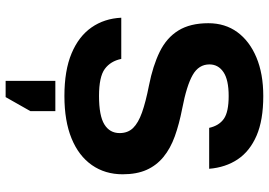

<svg xmlns="http://www.w3.org/2000/svg" viewBox="-160 -592 978 699"><g transform="rotate(90 329.5 -243.0)"><path d="M330 12Q237 12 175 -14Q113 -40 80.5 -86.5Q48 -133 45 -195H195Q203 -156 231.5 -135Q260 -114 330 -114Q402 -114 433.5 -133.5Q465 -153 465 -189Q465 -219 446.5 -238Q428 -257 390 -270.5Q352 -284 291 -296Q220 -310 169 -335Q118 -360 91.5 -403Q65 -446 65 -512Q65 -573 97.5 -617.5Q130 -662 189.5 -687Q249 -712 330 -712Q418 -712 474.5 -687.5Q531 -663 560.5 -619Q590 -575 595 -515H446Q438 -551 413 -568.5Q388 -586 330 -586Q271 -586 243 -567Q215 -548 215 -516Q215 -477 253.5 -455Q292 -433 375 -417Q432 -406 476.5 -390Q521 -374 552 -348.5Q583 -323 599 -287Q615 -251 615 -200Q615 -136 581.5 -88Q548 -40 484.5 -14Q421 12 330 12ZM275 226V45H385V136L334 226Z"/></g></svg>

Font: Golos Text SemiBold
Style: Regular
Weight: 600
Designer: A.Korolkova, Vitaly Kuzmin
Foundry: ParaType Ltd
Version: Version 2.004